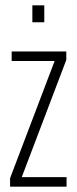

<svg xmlns="http://www.w3.org/2000/svg" viewBox="-20 -704 289 724"><path d="M18 0V-32L186 -474H24V-510H230V-478L62 -36H231V0ZM102 -620V-684H147V-620Z"/></svg>

Font: Saira UltraCondensed ExtraLight
Style: Regular
Weight: 250
Width: 1
Designer: Hector Gatti with collaboration of the Omnibus-Type team
Foundry: Omnibus-Type
Version: Version 1.101